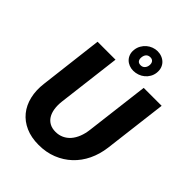

<svg xmlns="http://www.w3.org/2000/svg" viewBox="-268 -1092 1233 1233"><g transform="rotate(45 349.0 -475.0)"><path d="M327 -128Q357.5 -128 382.8 -139.8Q408 -151.5 427 -173.2Q446 -195 458.2 -226Q470.5 -257 475 -295.5L528 -728.5H691L638 -295.5Q629.5 -229 602.8 -173.2Q576 -117.5 533.2 -77.2Q490.5 -37 434 -14.5Q377.5 8 310 8Q242.5 8 191.5 -14.5Q140.5 -37 107.8 -77.2Q75 -117.5 61.8 -173.2Q48.5 -229 57 -295.5L109 -728.5H272L219 -295.5Q214.5 -257 219.5 -226Q224.5 -195 238.2 -173.2Q252 -151.5 274.2 -139.8Q296.5 -128 327 -128ZM311.5 -857Q314 -880 324.8 -898.8Q335.5 -917.5 351 -930.8Q366.5 -944 385.8 -951.2Q405 -958.5 425 -958.5Q446 -958.5 464.2 -951.2Q482.5 -944 495.5 -930.8Q508.5 -917.5 514.8 -898.8Q521 -880 518.5 -857Q516 -835 505.5 -816.8Q495 -798.5 479.2 -785.5Q463.5 -772.5 443.5 -765.5Q423.5 -758.5 402.5 -758.5Q382.5 -758.5 364.8 -765.5Q347 -772.5 334.2 -785.5Q321.5 -798.5 315.2 -816.8Q309 -835 311.5 -857ZM379 -857Q377 -839.5 384.8 -828.2Q392.5 -817 411.5 -817Q428 -817 438.8 -828.2Q449.5 -839.5 451.5 -857Q453.5 -876 445 -887Q436.5 -898 420 -898Q401.5 -898 391.2 -887Q381 -876 379 -857Z"/></g></svg>

Font: Lato ExtraBold
Style: Italic
Weight: 800
Italic angle: -7°
Designer: Lukasz Dziedzic with Adam Twardoch and Botio Nikoltchev
Foundry: tyPoland Lukasz Dziedzic
Version: Version 2.015; 2015-08-06; http://www.latofonts.com/